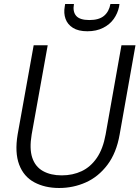

<svg xmlns="http://www.w3.org/2000/svg" viewBox="-20 -926 696 958"><path d="M275 12Q204 12 151 -16.5Q98 -45 75.5 -105Q53 -165 68 -255L148 -700H218L138 -255Q126 -184 141 -139Q156 -94 194.5 -72.5Q233 -51 288 -51Q343 -51 387.5 -72Q432 -93 463 -138Q494 -183 507 -255L586 -700H656L577 -255Q561 -163 516 -103.5Q471 -44 408.5 -16Q346 12 275 12ZM416 -770Q371 -770 344 -787Q317 -804 307 -832Q297 -860 303 -893L305 -906H349Q342 -868 360 -847Q378 -826 426 -826Q474 -826 499 -847Q524 -868 531 -906H576L574 -892Q567 -859 547.5 -831.5Q528 -804 494.5 -787Q461 -770 416 -770Z"/></svg>

Font: DM Sans 10pt Light
Style: Italic
Weight: 300
Italic angle: -10°
Version: Version 4.004;gftools[0.9.30]